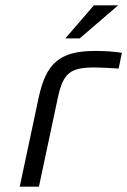

<svg xmlns="http://www.w3.org/2000/svg" viewBox="-20 -700 477 720"><path d="M335 -447C357 -447 395 -445 425 -443L437 -502C405 -507 372 -509 338 -509C204 -509 153 -464 125 -334L54 0H126L197 -334C217 -427 244 -447 335 -447ZM225 -556H279L423 -680H332Z"/></svg>

Font: LT Wave Text Light Italic
Style: Regular
Weight: 300
Designer: Daniel Lyons
Version: Version 2.5 (Glyphs App)